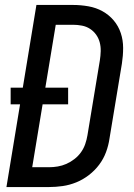

<svg xmlns="http://www.w3.org/2000/svg" viewBox="-20 -755 540 775"><path d="M6 0 61 -334H23V-401H72L127 -735H275Q306 -735 337 -729.5Q368 -724 394 -709.5Q420 -695 439 -672.5Q458 -650 467.5 -621.5Q477 -593 477 -561.5Q477 -530 472 -498L422 -196Q418 -168 408 -141Q398 -114 380.5 -90.5Q363 -67 339 -48.5Q315 -30 288 -19Q261 -8 233 -4Q205 0 178 0ZM110 -80H178Q195 -80 213 -83Q231 -86 248 -93.5Q265 -101 280.5 -113Q296 -125 307 -140.5Q318 -156 324 -173.5Q330 -191 333 -209L383 -511Q386 -530 386.5 -548.5Q387 -567 382.5 -584Q378 -601 368 -615Q358 -629 343.5 -638.5Q329 -648 311 -651.5Q293 -655 275 -655H205L163 -401H255V-334H152Z"/></svg>

Font: Iosevka SS18 Medium
Style: Italic
Weight: 500
Italic angle: -9°
Monospace: yes
Designer: Belleve Invis
Foundry: Belleve Invis
Version: Version 25.1.1; ttfautohint (v1.8.4)